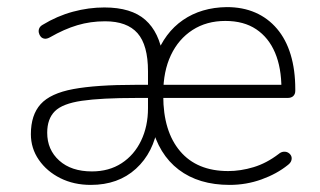

<svg xmlns="http://www.w3.org/2000/svg" viewBox="-20 -513 903 541"><path d="M236 8Q188 8 150 -11Q112 -30 89.5 -62.5Q67 -95 67 -135Q67 -189 94.5 -219.5Q122 -250 186.5 -262Q251 -274 362 -274H407V-237H364Q265 -237 210.5 -229Q156 -221 134.5 -199.5Q113 -178 113 -139Q113 -91 147 -60.5Q181 -30 239 -30Q287 -30 322.5 -53Q358 -76 377.5 -116.5Q397 -157 397 -208V-312Q397 -386 367.5 -419.5Q338 -453 276 -453Q235 -453 198 -442Q161 -431 121 -408Q112 -403 105.5 -404Q99 -405 95 -409.5Q91 -414 89.5 -420.5Q88 -427 90.5 -433Q93 -439 100 -443Q141 -468 185.5 -480Q230 -492 274 -492Q350 -492 389.5 -457Q429 -422 439 -354H419Q444 -421 495.5 -456.5Q547 -492 619 -493Q664 -493 699.5 -477.5Q735 -462 760.5 -432Q786 -402 799 -359Q812 -316 812 -262V-257Q812 -248 806.5 -242.5Q801 -237 790 -237H431V-274H789L773 -263Q773 -322 755 -364.5Q737 -407 702 -430.5Q667 -454 615 -454Q562 -454 522.5 -428.5Q483 -403 461.5 -357.5Q440 -312 440 -250V-243Q440 -143 487.5 -87Q535 -31 623 -31Q658 -31 694.5 -42Q731 -53 765 -79Q772 -85 779.5 -85.5Q787 -86 792.5 -82.5Q798 -79 800.5 -73.5Q803 -68 801 -61Q799 -54 791 -48Q760 -23 717 -7.5Q674 8 627 8Q540 8 483.5 -35Q427 -78 407 -160H425Q413 -83 363 -37.5Q313 8 236 8Z"/></svg>

Font: Nunito ExtraLight
Style: Regular
Weight: 200
Designer: Vernon Adams
Foundry: Vernon Adams
Version: Version 3.602